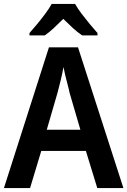

<svg xmlns="http://www.w3.org/2000/svg" viewBox="-20 -957 648 977"><path d="M475 0 417 -189H190L133 0H0L229 -716H377L608 0ZM334 -485Q331 -501 324.5 -525Q318 -549 312 -574Q306 -599 303 -616Q298 -586 289 -549Q280 -512 273 -486L218 -297H389ZM362 -937Q375 -914 395 -887.5Q415 -861 436.5 -835Q458 -809 476 -789V-777H398Q374 -793 350.5 -814.5Q327 -836 302 -861Q277 -836 254 -814.5Q231 -793 208 -777H130V-789Q148 -809 169.5 -835Q191 -861 211 -888Q231 -915 243 -937Z"/></svg>

Font: Noto Sans Hebrew SemiCondensed SemiBold
Style: Regular
Weight: 600
Width: 4
Designer: Monotype Design Team
Foundry: Monotype Imaging Inc.
Version: Version 2.004; ttfautohint (v1.8.4.7-5d5b)